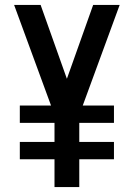

<svg xmlns="http://www.w3.org/2000/svg" viewBox="-20 -755 540 775"><path d="M200 0V-112H60V-182H200V-259H60V-329H186L37 -735H144L250 -437L356 -735H463L314 -329H440V-259H300V-182H440V-112H300V0Z"/></svg>

Font: Iosevka SS18 Semibold
Style: Regular
Weight: 600
Monospace: yes
Designer: Belleve Invis
Foundry: Belleve Invis
Version: Version 25.1.1; ttfautohint (v1.8.4)